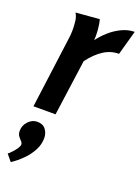

<svg xmlns="http://www.w3.org/2000/svg" viewBox="-162 -573 679 931"><g transform="rotate(20 177.5 -107.5)"><path d="M186 -507Q192 -486 194.5 -455Q197 -424 195 -402Q214 -428 241 -452Q268 -476 300.5 -491.5Q333 -507 366 -507L331 -381Q289 -381 252.5 -357.5Q216 -334 182 -289L142 0H28L76 -363Q78 -373 79 -386.5Q80 -400 80 -413Q80 -433 77.5 -456.5Q75 -480 64 -497ZM72 64Q101 64 115.5 83Q130 102 130 128Q130 160 114 190.5Q98 221 72 247Q46 273 17 292L-11 258Q-2 251 9 239Q20 227 28 215Q36 203 36 195Q36 186 28.5 178.5Q21 171 13.5 161Q6 151 6 134Q6 106 26 85Q46 64 72 64Z"/></g></svg>

Font: Rosario
Style: Bold Italic
Weight: 700
Italic angle: -8.05°
Designer: Hector Gatti
Foundry: Omnibus Type
Version: Version 1.101; ttfautohint (v1.8.1.43-b0c9)